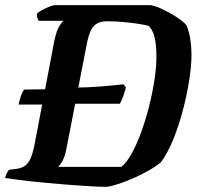

<svg xmlns="http://www.w3.org/2000/svg" viewBox="-28 -724 775 744"><path d="M44 -319Q48.5 -341 54.8 -356.5Q61 -372 66 -377L143 -378L261.5 -384.5Q313.5 -385 360.8 -388.8Q408 -392.5 450.5 -397.5L460 -385.5Q454 -362 447.5 -345.8Q441 -329.5 436.5 -322H249.5L131.5 -319ZM386 0Q359.5 0 316.8 -2.5Q274 -5 225.2 -9Q176.5 -13 129.5 -17.5Q82.5 -22 46 -26.8Q9.5 -31.5 -8.5 -34.5Q-6 -44 -1.5 -53Q3 -62 7 -66L38 -70Q58 -73 71 -83.2Q84 -93.5 92.5 -115Q101 -136.5 107.5 -172.5L182 -563Q190.5 -605 202 -623Q213.5 -641 218.5 -643.5H121.5Q119 -648 116.8 -655Q114.5 -662 115 -671Q122.5 -678.5 136.8 -686Q151 -693.5 164.8 -698.8Q178.5 -704 184 -704H557Q571.5 -701.5 591.5 -692.8Q611.5 -684 632.5 -672.2Q653.5 -660.5 670.5 -648Q687.5 -635.5 695 -625Q705 -601 709.5 -571.8Q714 -542.5 714 -512.5Q714 -466 704.2 -406.8Q694.5 -347.5 678 -287Q661.5 -226.5 640 -175.8Q618.5 -125 595.5 -95.5Q576 -79 548.2 -63.2Q520.5 -47.5 489.8 -34Q459 -20.5 431.8 -11.5Q404.5 -2.5 386 0ZM198 -77.5H442Q463 -93.5 483 -130.2Q503 -167 520.5 -215.8Q538 -264.5 551.2 -318.2Q564.5 -372 571.8 -423Q579 -474 578 -514Q577.5 -551.5 571.2 -578.5Q565 -605.5 549 -623.5Q532.5 -628 506 -632Q479.5 -636 448.8 -638.8Q418 -641.5 387.5 -641.5Q359.5 -641.5 344.2 -630.5Q329 -619.5 321.8 -601.5Q314.5 -583.5 310 -562L229 -146Q224 -119 214.8 -102Q205.5 -85 198 -77.5Z"/></svg>

Font: Texturina Medium
Style: Italic
Weight: 500
Italic angle: -11°
Designer: Guillermo Torres Carreño
Foundry: Omnibus-Type
Version: Version 1.002